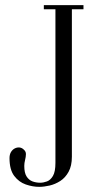

<svg xmlns="http://www.w3.org/2000/svg" viewBox="-20 -719 358 745"><path d="M131.9 6Q150.6 6 172.3 1Q194 -4 213.8 -16.7Q233.6 -29.4 246.2 -52.5Q258.9 -75.6 258.9 -110.9V-699H195.1V-87.2Q195.1 -52.6 185.4 -36.3Q175.8 -20 162.1 -15Q148.4 -10 135.8 -10Q120 -10 105.9 -15.2Q91.9 -20.5 83.1 -34.4Q74.2 -48.4 74.2 -75Q74.2 -86.4 77.3 -98.2Q80.4 -110.1 80.6 -120.8Q80.9 -131.4 71.9 -138.9Q64.5 -146 55.1 -146.8Q45.6 -147.5 36.8 -142.8Q28 -138.1 22.4 -128.6Q16.9 -119 16.9 -105.5Q16.9 -60.5 35.2 -36.4Q53.5 -12.4 80.1 -3.2Q106.8 6 131.9 6ZM150.1 -699V-683H195.1V-699ZM258.9 -699V-683H303.9V-699Z"/></svg>

Font: Emberly Black
Style: Regular
Weight: 900
Designer: Rajesh Rajput
Foundry: Rajesh Rajput
Version: Version 1.000